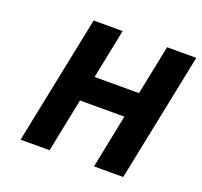

<svg xmlns="http://www.w3.org/2000/svg" viewBox="-115 -783 960 914"><g transform="rotate(20 365.0 -326.0)"><path d="M77 0 210 -652H357L306 -401H531L582 -652H730L597 0H449L504 -272H279L224 0Z"/></g></svg>

Font: mr_Source Sans Pro
Style: Bold Italic
Weight: 700
Italic angle: -11°
Designer: Paul D. Hunt
Foundry: Adobe Systems Incorporated
Version: Version 1.036;July 10, 2024;FontCreator 11.5.0.2430 64-bit